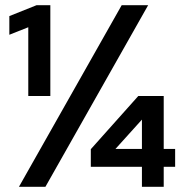

<svg xmlns="http://www.w3.org/2000/svg" viewBox="-20 -720 705 740"><path d="M527 0V-77H330V-145L513 -350H611V-146H655V-77H611V0ZM425 -146H527V-259ZM89 -350V-615L16 -586V-658L121 -700H174V-350ZM53 0 449 -700H551L155 0Z"/></svg>

Font: Red Hat Display
Style: Bold
Weight: 700
Designer: Pentagram, MCKL
Foundry: Pentagram, MCKL
Version: Version 1.023; ttfautohint (v1.8.3)